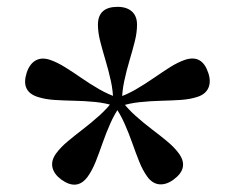

<svg xmlns="http://www.w3.org/2000/svg" viewBox="-20 -784 665 547"><path d="M327.5 -492.5H302.5Q302.5 -523.1 295.9 -553.2Q289.3 -583.4 280.7 -611.8Q272.2 -640.3 265.6 -665.9Q259 -691.6 259 -713.5Q259 -764.5 315 -764.5Q340.9 -764.5 355.7 -751.4Q370.4 -738.3 370.4 -713.5Q370.4 -691.6 364 -665.9Q357.5 -640.3 349 -611.8Q340.4 -583.4 334 -553.2Q327.5 -523.1 327.5 -492.5ZM318.7 -504.8 311 -480.8Q281.9 -490.5 251.2 -493.5Q220.5 -496.5 190.8 -497Q161.1 -497.6 134.6 -499.3Q108.2 -501.1 87.3 -507.9Q38.9 -523.4 56 -576.8Q64.2 -601.6 81.1 -611.5Q98.1 -621.3 121.7 -613.8Q142.4 -606.8 165 -592.8Q187.5 -578.8 211.9 -561.9Q236.3 -545 262.9 -529.6Q289.6 -514.3 318.7 -504.8ZM304.4 -500 324.4 -485.3Q306.7 -460.5 294.3 -432.3Q281.8 -404.1 272.1 -376.1Q262.4 -348.1 252.6 -323.4Q242.7 -298.7 230 -280.9Q200 -239.6 154.5 -272.5Q133.7 -287.9 129.4 -307.1Q125.2 -326.4 139.6 -346.5Q152.6 -364.3 172.9 -381.2Q193.2 -398.2 216.7 -416.2Q240.3 -434.3 263.2 -454.9Q286.2 -475.5 304.4 -500ZM304.4 -485 324.4 -499.7Q342.6 -475.2 365.6 -454.6Q388.5 -434 412.2 -416.1Q435.9 -398.2 456.4 -381.2Q476.8 -364.3 489.8 -346.5Q519.5 -305.2 474.3 -272.2Q453.5 -257.1 433.8 -258.9Q414.1 -260.8 399.4 -280.9Q386.7 -298.7 376.8 -323.2Q367 -347.8 357.1 -375.8Q347.3 -403.8 334.8 -432Q322.4 -460.2 304.4 -485ZM311 -504.2Q340.1 -513.7 366.8 -529.2Q393.4 -544.7 417.8 -561.6Q442.2 -578.5 464.6 -592.7Q487 -606.8 507.7 -613.8Q556.1 -629.3 573.4 -576.2Q581.6 -551.7 573.7 -533.5Q565.7 -515.4 542.1 -507.9Q521.2 -501.1 494.8 -499.3Q468.3 -497.6 438.8 -496.9Q409.2 -496.2 378.5 -493Q347.8 -489.9 318.7 -480.2Z"/></svg>

Font: Fraunces SuperSoft 9pt
Style: Regular
Weight: 900
Version: Version 1.000;[b76b70a41]